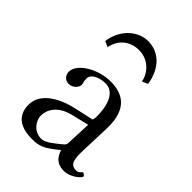

<svg xmlns="http://www.w3.org/2000/svg" viewBox="-200 -754 854 854"><g transform="rotate(45 227.0 -327.0)"><path d="M288 -46C294 -26 309 10 360 10C407 10 441 -28 441 -33C441 -40 431 -46 427 -46C421 -46 418 -30 398 -30C361 -30 356 -60 358 -115L363 -257C368 -391 297 -419 227 -419C149 -419 65 -369 65 -318C65 -295 81 -279 103 -279C131 -279 147 -304 147 -316C147 -323 146 -329 144 -333C143 -336 142 -342 142 -352C142 -382 183 -397 219 -397C251 -397 294 -371 294 -263C294 -256 292 -243 289 -242L199 -222C106 -201 42 -153 42 -88C42 -15 94 10 161 10C205 10 225 1 267 -31L286 -46ZM293 -212 288 -95C288 -83 283 -77 275 -71C250 -51 216 -20 189 -20C141 -20 115 -62 115 -92C115 -130 140 -175 211 -192ZM326 -517 353 -529C339 -614 288 -664 218 -664C159 -664 95 -615 83 -529L110 -517C120 -575 166 -607 218 -607C272 -607 315 -570 326 -517Z"/></g></svg>

Font: Libertinus Serif Display
Style: Regular
Weight: 400
Designer: Philipp H. Poll, Khaled Hosny
Foundry: Caleb Maclennan
Version: Version 7.050;RELEASE